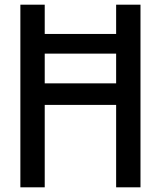

<svg xmlns="http://www.w3.org/2000/svg" viewBox="-20 -800 687 820"><path d="M580 0H476V-352H171V0H67V-780H171V-655H476V-780H580ZM476 -444V-571H171V-444Z"/></svg>

Font: Tanohe Sans Medium
Style: Regular
Weight: 500
Designer: Village Type and Design LLC
Foundry: Cooper Hewitt Smithsonian Design Museum
Version: Version 1.00;September 29, 2021;FontCreator 13.0.0.2655 64-b